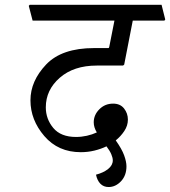

<svg xmlns="http://www.w3.org/2000/svg" viewBox="-20 -669 698 788"><path d="M484.9 -399.9H377Q282.7 -399.9 225.3 -349.9Q168 -299.8 168 -228.5Q168 -180.7 198.7 -143.8Q229.5 -106.9 292 -106.9Q314.5 -106.9 336.4 -111.8Q358.4 -116.7 377.4 -125.5Q371.1 -135.7 367.9 -146.2Q364.7 -156.7 364.7 -167Q364.7 -197.3 387.7 -220.5Q410.6 -243.7 444.3 -243.7Q473.6 -243.7 489.3 -223.6Q504.9 -203.6 504.9 -178.2Q504.9 -153.3 490.2 -131.3Q475.6 -109.4 455.1 -92.8Q480 -57.6 489.5 -31.5Q499 -5.4 499 13.7Q499 51.3 476.6 75Q454.1 98.6 425.8 98.6Q405.3 98.6 392.1 85.2Q378.9 71.8 374 47.9Q404.3 40 423.6 24.7Q442.9 9.3 442.9 -10.7Q442.9 -21.5 436.8 -35.9Q430.7 -50.3 417 -68.4Q394.5 -57.6 367.7 -51Q340.8 -44.4 311.5 -44.4Q218.8 -44.4 161.9 -110.6Q105 -176.8 105 -257.3Q105 -336.4 169.2 -404.1Q233.4 -471.7 366.2 -471.7H423.8Q425.8 -471.7 426.8 -472.7Q427.7 -473.6 428.2 -475.6L449.7 -584.5H113.8L98.1 -645L102.1 -649.4H643.1L658.2 -588.9L654.8 -584.5H524.9L489.7 -403.8Z"/></svg>

Font: Sitara
Style: Italic
Weight: 400
Italic angle: -11°
Designer: Neelakash Kshetrimayum
Foundry: Neelakash Kshetrimayum
Version: Version 1.000;PS Version 1.000;PS 1.0;hotconv 1.;hotconv 1.0